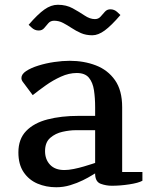

<svg xmlns="http://www.w3.org/2000/svg" viewBox="-20 -770 634 805"><path d="M378.9 -43Q378.9 -43.5 365 -34.7Q351.1 -25.9 327.4 -14.2Q303.7 -2.4 274.9 6.3Q246.1 15.1 215.8 15.1Q173.3 15.1 137.2 -0.2Q101.1 -15.6 79.1 -48.1Q57.1 -80.6 57.1 -130.9Q57.1 -187 89.6 -220.7Q122.1 -254.4 179.2 -269.3Q236.3 -284.2 310.1 -284.2H378.9V-320.8Q378.9 -358.9 374 -391.6Q369.1 -424.3 352.8 -444.1Q336.4 -463.9 301.8 -463.9Q269 -463.9 235.6 -448.7Q202.1 -433.6 171.9 -412.1Q141.6 -390.6 117.2 -371.1L77.1 -424.8Q69.8 -433.6 69.8 -442.9Q69.8 -459 89.8 -472.2Q109.9 -485.4 141.1 -495.1Q172.4 -504.9 207.3 -510Q242.2 -515.1 272 -515.1Q332 -515.1 382.1 -495.8Q432.1 -476.6 462.2 -433.8Q492.2 -391.1 492.2 -320.8V-48.8H577.1V-12.2Q560.5 -2.9 522.5 2.9Q484.4 8.8 448.7 8.8Q424.8 8.8 402.6 0.7Q380.4 -7.3 378.9 -38.1ZM250 -57.1Q267.1 -57.1 289.1 -61.5Q311 -65.9 331.5 -72Q352.1 -78.1 365.5 -82.5Q378.9 -86.9 378.9 -86.9V-224.1H296.9Q272.5 -224.1 242.4 -217.5Q212.4 -210.9 190.7 -192.1Q168.9 -173.3 168.9 -136.2Q168.9 -101.6 189.9 -79.3Q210.9 -57.1 250 -57.1ZM377.9 -689.9Q392.6 -689.9 401.6 -700.2Q410.6 -710.4 419.7 -720.7Q428.7 -731 442.9 -731Q459.5 -731 472.2 -719Q484.9 -707 484.9 -707Q446.8 -662.6 419.2 -642.3Q391.6 -622.1 367.2 -622.1Q340.3 -622.1 319.3 -631.3Q298.3 -640.6 280.3 -652.6Q262.2 -664.6 244.6 -673.8Q227.1 -683.1 207 -683.1Q191.9 -683.1 182.9 -672.9Q173.8 -662.6 165.3 -652.3Q156.7 -642.1 142.1 -642.1Q125.5 -642.1 112.8 -654.1Q100.1 -666 100.1 -666Q138.2 -710.4 166.3 -730.2Q194.3 -750 222.2 -750Q257.8 -750 284.9 -735.1Q312 -720.2 334.5 -705.1Q356.9 -689.9 377.9 -689.9Z"/></svg>

Font: Artifika
Style: Regular
Weight: 400
Designer: Yulya Zhdanova, Ivan Petrov | Cyreal.org
Foundry: Cyreal.org
Version: Version 1.102; ttfautohint (v1.8.4.7-5d5b)